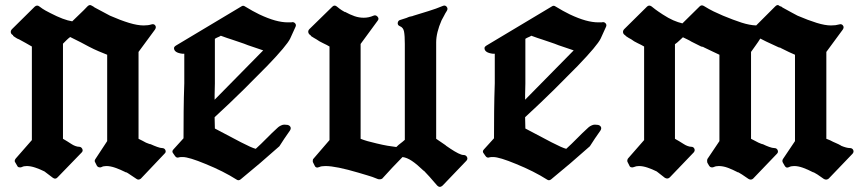

<svg xmlns="http://www.w3.org/2000/svg" viewBox="-20 -644 3368 747"><path d="M620 -46Q627 -52 623.5 -60Q620 -68 610 -68Q604 -68 591.5 -72.5Q579 -77 566 -83Q563 -83 557 -85.5Q551 -88 548 -89Q543 -92 534 -96.5Q525 -101 519 -104V-442L583 -529Q589 -538 584 -545Q579 -552 569 -549Q563 -547 555.5 -546Q548 -545 539 -545Q515 -545 482 -555Q449 -565 408 -583Q403 -586 385.5 -595Q368 -604 348 -615Q345 -618 335 -623Q328 -627 320 -619Q306 -604 290.5 -589.5Q275 -575 261 -561Q228 -566 176 -593Q168 -597 157 -603Q146 -609 133 -619Q124 -626 115 -618L27 -531Q21 -525 22 -518Q23 -511 31 -507Q29 -507 33 -503Q39 -499 43.5 -496Q48 -493 54 -491Q65 -485 79.5 -477Q94 -469 104 -463V-99L41 -27Q34 -18 40 -11L47 1Q49 6 54.5 7Q60 8 65 6Q72 2 84 2Q99 2 117 8Q135 14 153 23Q160 28 167.5 34Q175 40 186 48Q196 55 204 46L298 -51Q304 -57 300 -65Q296 -73 287 -73Q281 -73 273 -76Q265 -79 259 -83Q252 -88 241 -94.5Q230 -101 225 -104V-474Q233 -482 239 -488Q245 -494 253 -500L295 -479L325 -463Q346 -452 364 -444.5Q382 -437 397 -431V-95L351 -25Q346 -18 351 -11L357 1Q360 6 365.5 7Q371 8 375 6Q382 2 394 2Q409 2 428 8.5Q447 15 471 27V26Q477 29 485.5 35Q494 41 511 52Q519 58 528 51Z M1129 -538Q1134 -547 1128 -553.5Q1122 -560 1113 -557H1100Q1077 -557 1050 -564.5Q1023 -572 989 -588Q964 -600 933 -619Q926 -624 919 -619L665 -467Q657 -462 657 -457Q657 -439 689 -435H697Q697 -412 697 -377Q697 -342 697 -320Q695 -264 694.5 -211Q694 -158 694 -106L655 -63Q647 -55 654 -47L661 -37Q667 -28 677 -32Q679 -33 691 -33Q715 -33 780 -6Q849 22 901 55Q908 60 916 54Q954 23 992 -9.5Q1030 -42 1067 -75Q1076 -89 1086.5 -105Q1097 -121 1108 -136Q1113 -144 1110 -150Q1107 -156 1099 -158Q1086 -160 1079 -158Q1067 -154 1059 -146Q1037 -126 1016.5 -105Q996 -84 975 -65Q959 -69 917.5 -90.5Q876 -112 816 -144Q816 -155 815.5 -165.5Q815 -176 815 -188Q879 -247 929 -296.5Q979 -346 1020 -388Q1096 -467 1109 -494ZM1004 -448 815 -256V-275Q815 -286 815.5 -296.5Q816 -307 816 -319V-493Q822 -497 828.5 -499.5Q835 -502 839 -505Q866 -495 882.5 -490Q899 -485 912 -480Q921 -477 929.5 -474Q938 -471 945 -468Q964 -461 977.5 -457Q991 -453 1004 -448Z M1794 -18Q1801 -25 1797 -33Q1793 -41 1783 -41Q1769 -41 1730 -67Q1732 -66 1726.5 -69.5Q1721 -73 1714 -78H1715Q1707 -83 1697.5 -90Q1688 -97 1677 -104V-479Q1677 -517 1698 -565Q1703 -573 1707.5 -582.5Q1712 -592 1718 -601Q1724 -610 1718 -617.5Q1712 -625 1703 -621Q1677 -610 1647.5 -601Q1618 -592 1589 -583Q1585 -581 1578.5 -580Q1572 -579 1568 -577Q1562 -574 1553 -571.5Q1544 -569 1539 -567Q1529 -565 1527.5 -555.5Q1526 -546 1536 -542Q1549 -537 1552 -521Q1555 -505 1555 -473V-100Q1545 -91 1538 -86Q1531 -81 1522 -72Q1505 -74 1487.5 -77Q1470 -80 1445 -86Q1405 -95 1383 -104V-473L1449 -563Q1456 -571 1449 -579Q1442 -587 1433 -583Q1415 -575 1395 -575Q1377 -575 1359.5 -581Q1342 -587 1322 -598V-597Q1318 -599 1310 -604Q1302 -609 1290 -619Q1281 -626 1273 -618L1184 -531Q1178 -525 1179.5 -518Q1181 -511 1188 -507Q1188 -507 1191 -503Q1197 -499 1201.5 -496.5Q1206 -494 1211 -491Q1222 -483 1237 -476Q1252 -469 1262 -463V-99L1200 -27Q1197 -25 1197 -20Q1197 -17 1197 -14L1203 -2Q1208 12 1222 6Q1230 2 1246 2Q1267 2 1299 8.5Q1331 15 1375 28Q1390 33 1408.5 38Q1427 43 1451 53Q1460 55 1467 51Q1487 29 1506.5 8Q1526 -13 1546 -33Q1563 -31 1582.5 -18Q1602 -5 1629 21V20Q1638 29 1651 43.5Q1664 58 1681 78Q1691 88 1702 78Z M2337 -538Q2342 -547 2336 -553.5Q2330 -560 2321 -557H2308Q2285 -557 2258 -564.5Q2231 -572 2197 -588Q2172 -600 2141 -619Q2134 -624 2127 -619L1873 -467Q1865 -462 1865 -457Q1865 -439 1897 -435H1905Q1905 -412 1905 -377Q1905 -342 1905 -320Q1903 -264 1902.5 -211Q1902 -158 1902 -106L1863 -63Q1855 -55 1862 -47L1869 -37Q1875 -28 1885 -32Q1887 -33 1899 -33Q1923 -33 1988 -6Q2057 22 2109 55Q2116 60 2124 54Q2162 23 2200 -9.5Q2238 -42 2275 -75Q2284 -89 2294.5 -105Q2305 -121 2316 -136Q2321 -144 2318 -150Q2315 -156 2307 -158Q2294 -160 2287 -158Q2275 -154 2267 -146Q2245 -126 2224.5 -105Q2204 -84 2183 -65Q2167 -69 2125.5 -90.5Q2084 -112 2024 -144Q2024 -155 2023.5 -165.5Q2023 -176 2023 -188Q2087 -247 2137 -296.5Q2187 -346 2228 -388Q2304 -467 2317 -494ZM2212 -448 2023 -256V-275Q2023 -286 2023.5 -296.5Q2024 -307 2024 -319V-493Q2030 -497 2036.5 -499.5Q2043 -502 2047 -505Q2074 -495 2090.5 -490Q2107 -485 2120 -480Q2129 -477 2137.5 -474Q2146 -471 2153 -468Q2172 -461 2185.5 -457Q2199 -453 2212 -448Z M3297 -46Q3303 -53 3299.5 -60.5Q3296 -68 3286 -68Q3274 -68 3252 -77H3253Q3243 -83 3232 -87.5Q3221 -92 3210 -98Q3204 -100 3201.5 -101.5Q3199 -103 3195 -104V-442L3259 -529Q3265 -538 3259.5 -545Q3254 -552 3245 -549Q3238 -547 3230.5 -546Q3223 -545 3213 -545Q3190 -545 3157.5 -555Q3125 -565 3083 -583Q3078 -586 3060.5 -595Q3043 -604 3024 -615Q3022 -618 3017.5 -619Q3013 -620 3010 -623Q3004 -627 2996 -619L2922 -545Q2896 -546 2865 -556Q2834 -566 2793 -583Q2774 -591 2756.5 -599.5Q2739 -608 2718 -621Q2709 -626 2702 -619Q2685 -603 2668.5 -586Q2652 -569 2635 -553Q2618 -557 2599.5 -565Q2581 -573 2558 -588Q2552 -592 2541.5 -599Q2531 -606 2515 -619Q2505 -626 2497 -618L2409 -531Q2403 -525 2404 -518Q2405 -511 2412 -507Q2412 -507 2416 -503Q2422 -499 2426 -496.5Q2430 -494 2436 -491Q2446 -483 2461 -476Q2476 -469 2486 -463V-99L2423 -27Q2418 -18 2423 -11L2429 1Q2431 6 2436.5 7Q2442 8 2446 6Q2455 2 2466 2Q2481 2 2499 8Q2517 14 2535 23Q2546 31 2567 48Q2578 54 2586 46L2679 -51Q2685 -58 2681.5 -65.5Q2678 -73 2669 -73Q2663 -73 2655 -76Q2647 -79 2641 -83Q2633 -88 2622.5 -94.5Q2612 -101 2606 -104V-472Q2616 -479 2623 -486Q2630 -493 2637 -499Q2645 -495 2654.5 -490.5Q2664 -486 2670 -482L2708 -463Q2711 -462 2713 -462Q2716 -462 2718 -460Q2737 -451 2753.5 -443Q2770 -435 2779 -431V-95L2732 -25Q2730 -18 2732 -11L2739 1Q2742 6 2747 7Q2752 8 2757 6Q2765 2 2776 2Q2793 2 2811 8.5Q2829 15 2852 27V26Q2858 29 2867 35Q2876 41 2892 52Q2902 58 2910 51L3003 -46Q3009 -52 3005.5 -60Q3002 -68 2992 -68Q2985 -68 2972.5 -72.5Q2960 -77 2948 -83Q2945 -83 2939.5 -85.5Q2934 -88 2931 -89Q2925 -92 2916.5 -96.5Q2908 -101 2902 -104V-442Q2911 -455 2920.5 -468Q2930 -481 2938 -494Q2963 -481 2979 -474Q2995 -467 3007 -461Q3011 -459 3013 -459Q3016 -459 3018 -457Q3035 -448 3049.5 -441.5Q3064 -435 3073 -431V-95L3026 -25Q3022 -18 3026 -11L3033 1Q3039 12 3050 6Q3058 2 3070 2Q3085 2 3103.5 8.5Q3122 15 3145 27V26Q3151 29 3160.5 35Q3170 41 3185 52Q3195 58 3204 51Z"/></svg>

Font: MM Taunggyi
Style: Regular
Weight: 400
Designer: Khon Soe Zaw Thu
Version: Version 1.00 July 18, 2016, initial release